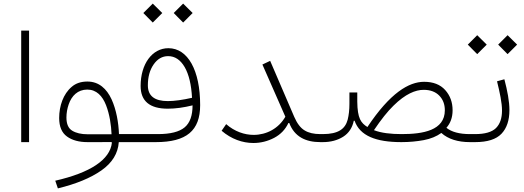

<svg xmlns="http://www.w3.org/2000/svg" viewBox="-20 -795 2930 1074"><path d="M142.6 -624H98.6V0H142.6Z M606 2.9C595.7 99.1 483.9 171.4 289.1 215.8L303.7 258.8C405.8 233.9 486.8 200.7 547.4 158.2C607.9 115.7 640.1 63 644.5 0H691.4V-44.9H645.5C643.1 -108.9 630.9 -180.7 604 -239.7C576.7 -298.3 533.7 -338.9 468.8 -338.9C433.1 -338.9 403.8 -329.1 380.9 -309.1C334 -269.5 311 -202.6 311 -134.8C311 -86.4 325.7 -52.2 355 -31.2C383.8 -10.3 422.4 0 469.7 0H536.1C558.1 0 580.6 0 603 -0.5ZM470.7 -43.9C434.1 -43.9 405.3 -50.8 383.8 -64C362.3 -77.1 351.6 -101.6 351.6 -137.7C351.6 -162.6 356 -187.5 364.3 -211.4C380.9 -259.3 415 -293.9 468.3 -293.9C519.5 -293.9 553.2 -258.3 573.2 -206.5C593.3 -154.8 602.1 -94.2 604 -43.9Z M834.5 -668.9 887.7 -722.2 834.5 -774.9 781.7 -722.2ZM1004.4 -668.9 1057.6 -722.2 1004.4 -774.9 951.7 -722.2ZM691.4 -44.9C684.1 -44.9 680.2 -37.6 680.2 -22.5C680.2 -7.3 684.1 0 691.4 0H851.6C1023.4 0 1099.6 -64 1099.6 -207C1099.6 -401.9 1030.8 -525.4 921.9 -525.4C831.5 -525.4 766.6 -437.5 766.6 -314C766.6 -229.5 817.4 -187 918.5 -187C961.4 -187 1007.8 -193.4 1057.1 -205.6C1057.1 -148.4 1042.5 -107.4 1012.7 -82.5C982.9 -57.6 933.1 -44.9 863.8 -44.9ZM1054.2 -248C1003.4 -236.3 955.6 -229.5 918.9 -229.5C844.2 -229.5 807.1 -258.8 807.1 -317.4C807.1 -364.7 817.9 -403.8 839.4 -434.6C860.8 -465.3 887.7 -481 920.4 -481C958.5 -481 989.3 -460.4 1013.2 -419.4C1036.6 -378.4 1050.3 -321.3 1054.2 -248Z M1447.8 -434.1 1576.2 -142.1C1538.6 -76.2 1470.7 -40.5 1398.9 -40.5C1347.7 -40.5 1292.5 -59.1 1245.1 -100.6L1219.7 -63.5C1273.9 -17.1 1336.4 4.9 1397.5 4.9C1438.5 4.9 1477.1 -4.9 1513.7 -23.9C1549.8 -43 1576.2 -70.8 1593.3 -106.9H1598.1C1627 -30.3 1689.5 0 1772 0H1781.2V-44.9H1772C1735.4 -44.9 1706.1 -51.8 1684.1 -65.4C1661.6 -78.6 1642.1 -104 1626 -141.1L1491.2 -454.6Z M1934.6 -214.4C1934.6 -180.7 1931.2 -150.9 1924.8 -125.5C1911.1 -74.2 1873 -44.9 1785.6 -44.9H1781.2C1773.9 -44.9 1770 -37.6 1770 -22.5C1770 -7.3 1773.9 0 1781.2 0H1785.6C1830.1 0 1868.2 -10.3 1899.9 -30.3C1931.2 -50.3 1950.7 -80.1 1959 -119.6H1963.4C1993.2 -35.2 2082.5 0 2225.6 0C2269.5 0 2311 -3.9 2350.6 -11.2C2389.6 -18.6 2422.4 -32.2 2448.7 -51.3C2487.3 -16.6 2542 0 2608.9 0H2609.4V-44.9H2608.9C2550.3 -44.9 2506.3 -56.6 2477.1 -80.1C2499 -105 2511.7 -136.7 2511.7 -178.2C2511.7 -222.7 2498 -260.7 2470.2 -291.5C2442.4 -322.3 2402.8 -337.4 2352.5 -337.4C2266.6 -337.4 2162.1 -274.9 2035.2 -84.5C1999 -107.4 1979.5 -132.3 1978.5 -226.6V-277.8H1934.6ZM2350.1 -292.5C2386.7 -292.5 2416 -281.7 2437 -260.3C2458 -238.8 2468.3 -211.4 2468.3 -178.2C2468.3 -64.9 2345.2 -44.9 2227.1 -44.9C2166.5 -44.9 2112.8 -50.8 2071.8 -66.9C2111.3 -125.5 2147.5 -171.4 2181.2 -204.1C2247.6 -269.5 2303.7 -292.5 2350.1 -292.5Z M2760.3 -340.3C2775.9 -276.4 2788.1 -220.7 2788.1 -176.3C2788.1 -133.8 2776.9 -101.1 2754.4 -78.6C2731.4 -56.2 2692.9 -44.9 2637.7 -44.9H2609.4C2602.1 -44.9 2598.1 -37.6 2598.1 -22.5C2598.1 -7.3 2602.1 0 2609.4 0H2637.7C2706.5 0 2755.4 -15.6 2785.2 -46.9C2814.9 -78.1 2829.6 -122.1 2829.6 -179.2C2829.6 -227.5 2818.4 -287.1 2801.3 -351.6ZM2649.4 -492.2 2702.6 -545.4 2649.4 -598.1 2596.7 -545.4ZM2819.3 -492.2 2872.6 -545.4 2819.3 -598.1 2766.6 -545.4Z"/></svg>

Font: Estedad ExtraLight
Style: Regular
Weight: 200
Designer: Amin Abedi
Version: Version 7.3